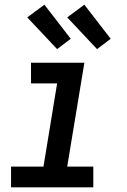

<svg xmlns="http://www.w3.org/2000/svg" viewBox="-20 -797 540 817"><path d="M27 0V-88H165L223 -442H112V-530H339L266 -88H377V0ZM393 -588 266 -723 339 -777 451 -632ZM223 -588 96 -723 169 -777 281 -632Z"/></svg>

Font: Iosevka Curly Semibold Oblique
Style: Regular
Weight: 600
Italic angle: -9°
Monospace: yes
Designer: Belleve Invis
Foundry: Belleve Invis
Version: Version 11.1.0; ttfautohint (v1.8.3)